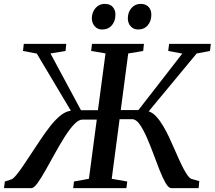

<svg xmlns="http://www.w3.org/2000/svg" viewBox="-48 -969 1106 989"><path d="M-27.5 0 -23 -34 13 -46Q24 -52 38.8 -70.5Q53.5 -89 71.8 -116Q90 -143 110.5 -174Q135.5 -212 161 -250.2Q186.5 -288.5 212.2 -321Q238 -353.5 264.2 -374.5Q290.5 -395.5 317 -398.5L141.5 -693L70.5 -706.5L74.5 -743H293.5L289.5 -706.5L212 -693.5L369 -401.5H456.5L495.5 -694L421.5 -706.5L426 -743H693.5L689.5 -706.5L612.5 -693.5L574 -402H665L891 -693L818.5 -706.5L823 -743H1038L1033.5 -706.5L965 -693.5L718 -395.5Q739 -388.5 757.2 -368.5Q775.5 -348.5 792.2 -320.5Q809 -292.5 824.2 -259.5Q839.5 -226.5 854 -193Q865.5 -166.5 876.8 -142Q888 -117.5 898.5 -98Q909 -78.5 918.5 -65.2Q928 -52 936.5 -48L978.5 -36L975 0H834Q820.5 0 805.5 -25.5Q790.5 -51 774.5 -91.5Q758.5 -132 741.8 -177.5Q725 -223 707 -263.5Q689 -304 670.8 -329.5Q652.5 -355 633 -355H568L527.5 -48L607.5 -34L603 0H329L333 -34L410 -48L450.5 -353H377Q356.5 -353 332.8 -327.5Q309 -302 283.8 -261.8Q258.5 -221.5 233.8 -176.5Q209 -131.5 186.2 -91.2Q163.5 -51 145 -25.5Q126.5 0 114 0ZM477.5 -817Q454.5 -817 439.8 -833.8Q425 -850.5 425 -876Q426 -907 444.5 -928Q463 -949 491.5 -949Q519 -949 533 -932.8Q547 -916.5 546.5 -893Q546.5 -860 528 -838.5Q509.5 -817 477.5 -817ZM663 -817Q639.5 -817 624.8 -833.8Q610 -850.5 610.5 -876Q611 -907 629.5 -928Q648 -949 676.5 -949Q703.5 -949 717.8 -932.8Q732 -916.5 731.5 -893Q731.5 -860 713 -838.5Q694.5 -817 663 -817Z"/></svg>

Font: Merriweather 60pt Medium
Style: Italic
Weight: 500
Italic angle: -7.8°
Version: Version 2.101